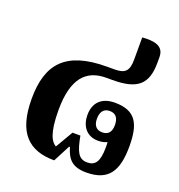

<svg xmlns="http://www.w3.org/2000/svg" viewBox="-119 -733 789 845"><g transform="rotate(20 275.5 -311.0)"><path d="M376 11C480 11 516 -46 516 -162C516 -267 489 -321 391 -321C328 -321 295 -286 295 -229C295 -179 322 -138 378 -138C396 -138 409 -142 419 -147C420 -140 420 -132 420 -122C420 -55 402 -32 365 -32C323 -32 310 -64 297 -133H260L212 -51C191 -63 168 -94 168 -206C168 -356 225 -411 317 -411H346C464 -411 506 -450 506 -551V-576C506 -630 459 -636 405 -632V-529C405 -474 388 -458 338 -458H304C111 -458 40 -376 40 -212C40 -52 107 9 226 9L267 -70H271C286 -19 309 11 376 11ZM382 -179C354 -179 340 -197 340 -228C340 -260 354 -279 382 -279C411 -279 424 -260 424 -228C424 -197 411 -179 382 -179Z"/></g></svg>

Font: Noto Serif Thai Condensed
Style: Bold
Weight: 700
Width: 3
Designer: Monotype Design Team
Foundry: Monotype Imaging Inc.
Version: Version 2.002